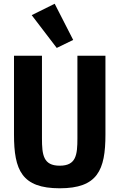

<svg xmlns="http://www.w3.org/2000/svg" viewBox="-20 -997 640 1029"><path d="M55 -698.2V-275.9C55 -84.9 96.9 12.1 300.1 12.1C502.8 12.1 545.1 -84.9 545.1 -275.9V-698.2H394.9V-256C394.9 -166.9 388.1 -109 300.1 -109C212 -109 204.9 -166.9 204.9 -256V-698.2ZM149.9 -915.8 284.1 -740.1 372.2 -783 273.1 -976.9Z"/></svg>

Font: Margiela Mono Bold
Style: Regular
Weight: 700
Designer: Mike Abbink, Paul van der Laan, Pieter van Rosmalen
Foundry: Bold Monday
Version: Version 2.003 2021